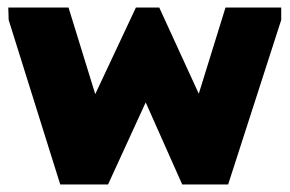

<svg xmlns="http://www.w3.org/2000/svg" viewBox="-20 -490 769 510"><path d="M3 -437 2 -470H162L233 -240L341 -470H403L508 -241L579 -470H727V-437L586 0H464L367 -218L267 0H140Z"/></svg>

Font: Tilda Sans Black
Style: Regular
Weight: 900
Designer: ParaType Ltd
Foundry: ParaType Ltd
Version: Version 1.009